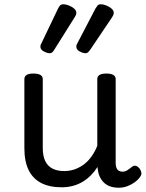

<svg xmlns="http://www.w3.org/2000/svg" viewBox="-20 -859 685 898"><path d="M269 17Q211 17 172 -3.5Q133 -24 113.5 -64.5Q94 -105 94 -166V-489Q94 -502 104.5 -508.5Q115 -515 136 -515Q158 -515 169 -508.5Q180 -502 180 -489V-166Q180 -131 191 -107Q202 -83 224.5 -71Q247 -59 280 -59Q308 -59 332 -68Q356 -77 375.5 -92.5Q395 -108 410 -130Q425 -152 435 -177V-489Q435 -502 445.5 -508.5Q456 -515 478 -515Q499 -515 510 -508.5Q521 -502 521 -489V-96Q521 -82 525 -73Q529 -64 536.5 -60Q544 -56 553 -56Q562 -56 569.5 -59.5Q577 -63 584.5 -69Q592 -75 599 -80Q607 -86 616.5 -83Q626 -80 634 -69Q639 -62 641 -52Q643 -42 636 -33Q626 -18 610 -6.5Q594 5 575 12Q556 19 536 19Q512 19 494.5 12.5Q477 6 465 -6Q453 -18 446 -34Q439 -50 437 -69L436 -78Q422 -56 404.5 -38.5Q387 -21 366 -8.5Q345 4 320.5 10.5Q296 17 269 17ZM213 -610Q201 -610 185 -618.5Q169 -627 169 -640Q169 -643 169.5 -646.5Q170 -650 173 -655L252 -820Q256 -828 261 -833.5Q266 -839 277 -839Q288 -839 302 -833.5Q316 -828 326.5 -819Q337 -810 337 -799Q337 -795 335.5 -790.5Q334 -786 329 -778L233 -625Q228 -617 223.5 -613.5Q219 -610 213 -610ZM381 -610Q368 -610 352.5 -618.5Q337 -627 337 -640Q337 -643 337.5 -646.5Q338 -650 341 -655L427 -820Q432 -828 436.5 -833.5Q441 -839 452 -839Q463 -839 477 -833.5Q491 -828 501.5 -819Q512 -810 512 -799Q512 -795 510.5 -790.5Q509 -786 504 -778L401 -625Q395 -617 390.5 -613.5Q386 -610 381 -610Z"/></svg>

Font: Playwrite ID
Style: Regular
Weight: 400
Designer: Veronika Burian, José Scaglione
Foundry: TypeTogether
Version: Version 1.002